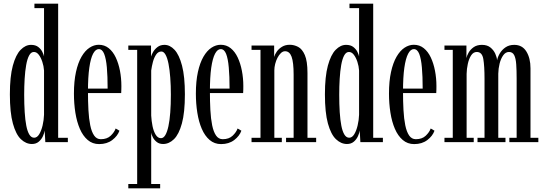

<svg xmlns="http://www.w3.org/2000/svg" viewBox="-20 -770 2944 1040"><path d="M153 10Q120.5 10 93.2 -16Q66 -42 49.8 -101Q33.5 -160 33.5 -259Q33.5 -355.5 49.5 -414.5Q65.5 -473.5 91.8 -500.2Q118 -527 148 -527Q172.5 -527 187.2 -515.5Q202 -504 209.2 -489.2Q216.5 -474.5 218.5 -464.5V-726H166.5V-750H295V-23.5H347.5V0H225.5L222 -63Q220.5 -50.5 212.8 -33Q205 -15.5 190.2 -2.8Q175.5 10 153 10ZM165 -24Q181 -24 192.5 -43Q204 -62 210.8 -90.8Q217.5 -119.5 218.5 -148.5V-388Q217 -412 209.2 -435.2Q201.5 -458.5 190 -473.5Q178.5 -488.5 163.5 -488.5Q148 -488.5 137.8 -469.5Q127.5 -450.5 121.8 -417.8Q116 -385 113.5 -343.5Q111 -302 111 -257Q111 -205 113.8 -162.2Q116.5 -119.5 122.5 -88.8Q128.5 -58 139 -41Q149.5 -24 165 -24Z M517 10.5Q481 10.5 455 -11.8Q429 -34 412.5 -72.2Q396 -110.5 388.2 -159.8Q380.5 -209 380.5 -263Q380.5 -330 391.5 -380Q402.5 -430 421.5 -462.8Q440.5 -495.5 464.8 -511.5Q489 -527.5 515 -527.5Q546 -527.5 569 -509Q592 -490.5 607 -458.8Q622 -427 629.8 -386.8Q637.5 -346.5 637.5 -304Q637.5 -294.5 637.2 -285Q637 -275.5 636.5 -266H449.5V-290H563Q563 -357 558.8 -404.8Q554.5 -452.5 544.2 -478.2Q534 -504 515 -504Q497.5 -504 484.2 -479Q471 -454 463.8 -403.2Q456.5 -352.5 456.5 -275Q456.5 -221 459 -174Q461.5 -127 468.8 -91.5Q476 -56 489.8 -36Q503.5 -16 526 -16Q560 -16 579.8 -35Q599.5 -54 606.5 -74L627 -62Q617 -33.5 588.2 -11.5Q559.5 10.5 517 10.5Z M675 250V226.5H723V-500H675V-523.5H798V-463.5Q801 -474 809.5 -488.8Q818 -503.5 833.2 -515.2Q848.5 -527 871 -527Q900.5 -527 925.5 -500.2Q950.5 -473.5 966 -414.5Q981.5 -355.5 981.5 -259Q981.5 -160 965.2 -101Q949 -42 922.2 -16Q895.5 10 863.5 10Q842.5 10 828.8 -1Q815 -12 807.8 -26.5Q800.5 -41 799 -51V226.5H847.5V250ZM852 -21.5Q865.5 -21.5 875.5 -38.2Q885.5 -55 892.2 -86Q899 -117 902.2 -160.5Q905.5 -204 905.5 -257Q905.5 -307.5 902.2 -350Q899 -392.5 892.8 -424.2Q886.5 -456 876.8 -473.5Q867 -491 854 -491Q837 -491 825.8 -474.5Q814.5 -458 808.2 -434.2Q802 -410.5 799 -388V-144Q800.5 -115 806.2 -86.8Q812 -58.5 823.5 -40Q835 -21.5 852 -21.5Z M1177.5 10.5Q1141.5 10.5 1115.5 -11.8Q1089.5 -34 1073 -72.2Q1056.5 -110.5 1048.8 -159.8Q1041 -209 1041 -263Q1041 -330 1052 -380Q1063 -430 1082 -462.8Q1101 -495.5 1125.2 -511.5Q1149.5 -527.5 1175.5 -527.5Q1206.5 -527.5 1229.5 -509Q1252.5 -490.5 1267.5 -458.8Q1282.5 -427 1290.2 -386.8Q1298 -346.5 1298 -304Q1298 -294.5 1297.8 -285Q1297.5 -275.5 1297 -266H1110V-290H1223.5Q1223.5 -357 1219.2 -404.8Q1215 -452.5 1204.8 -478.2Q1194.5 -504 1175.5 -504Q1158 -504 1144.8 -479Q1131.5 -454 1124.2 -403.2Q1117 -352.5 1117 -275Q1117 -221 1119.5 -174Q1122 -127 1129.2 -91.5Q1136.5 -56 1150.2 -36Q1164 -16 1186.5 -16Q1220.5 -16 1240.2 -35Q1260 -54 1267 -74L1287.5 -62Q1277.5 -33.5 1248.8 -11.5Q1220 10.5 1177.5 10.5Z M1342.5 0V-23.5H1391V-500H1342.5V-523.5H1465V-461.5Q1468.5 -475 1479.2 -490.5Q1490 -506 1507.8 -516.8Q1525.5 -527.5 1549.5 -527.5Q1573 -527.5 1595 -516Q1617 -504.5 1631.2 -471.8Q1645.5 -439 1645.5 -374.5V-23.5H1692.5V0H1529.5V-23.5H1570.5V-365.5Q1570.5 -432.5 1559.5 -462.5Q1548.5 -492.5 1524 -492.5Q1512 -492.5 1501.5 -482.5Q1491 -472.5 1483 -457Q1475 -441.5 1470.5 -423.5Q1466 -405.5 1466 -389V-23.5H1506.5V0Z M1859.5 10Q1827 10 1799.8 -16Q1772.5 -42 1756.2 -101Q1740 -160 1740 -259Q1740 -355.5 1756 -414.5Q1772 -473.5 1798.2 -500.2Q1824.5 -527 1854.5 -527Q1879 -527 1893.8 -515.5Q1908.5 -504 1915.8 -489.2Q1923 -474.5 1925 -464.5V-726H1873V-750H2001.5V-23.5H2054V0H1932L1928.5 -63Q1927 -50.5 1919.2 -33Q1911.5 -15.5 1896.8 -2.8Q1882 10 1859.5 10ZM1871.5 -24Q1887.5 -24 1899 -43Q1910.5 -62 1917.2 -90.8Q1924 -119.5 1925 -148.5V-388Q1923.5 -412 1915.8 -435.2Q1908 -458.5 1896.5 -473.5Q1885 -488.5 1870 -488.5Q1854.5 -488.5 1844.2 -469.5Q1834 -450.5 1828.2 -417.8Q1822.5 -385 1820 -343.5Q1817.5 -302 1817.5 -257Q1817.5 -205 1820.2 -162.2Q1823 -119.5 1829 -88.8Q1835 -58 1845.5 -41Q1856 -24 1871.5 -24Z M2223.5 10.5Q2187.5 10.5 2161.5 -11.8Q2135.5 -34 2119 -72.2Q2102.5 -110.5 2094.8 -159.8Q2087 -209 2087 -263Q2087 -330 2098 -380Q2109 -430 2128 -462.8Q2147 -495.5 2171.2 -511.5Q2195.5 -527.5 2221.5 -527.5Q2252.5 -527.5 2275.5 -509Q2298.5 -490.5 2313.5 -458.8Q2328.5 -427 2336.2 -386.8Q2344 -346.5 2344 -304Q2344 -294.5 2343.8 -285Q2343.5 -275.5 2343 -266H2156V-290H2269.5Q2269.5 -357 2265.2 -404.8Q2261 -452.5 2250.8 -478.2Q2240.5 -504 2221.5 -504Q2204 -504 2190.8 -479Q2177.5 -454 2170.2 -403.2Q2163 -352.5 2163 -275Q2163 -221 2165.5 -174Q2168 -127 2175.2 -91.5Q2182.5 -56 2196.2 -36Q2210 -16 2232.5 -16Q2266.5 -16 2286.2 -35Q2306 -54 2313 -74L2333.5 -62Q2323.5 -33.5 2294.8 -11.5Q2266 10.5 2223.5 10.5Z M2387.5 0V-23.5H2432.5V-500H2387.5V-523.5H2506.5V-455.5Q2508.5 -467 2517.8 -484Q2527 -501 2545 -514Q2563 -527 2590.5 -527Q2619 -527 2636.5 -512.8Q2654 -498.5 2662.8 -479Q2671.5 -459.5 2672.5 -443.5Q2676 -462 2687.5 -481.2Q2699 -500.5 2718.5 -513.8Q2738 -527 2765.5 -527Q2809 -527 2831.2 -491Q2853.5 -455 2853.5 -400V-23.5H2896V0H2739V-23.5H2778.5V-343Q2778.5 -389 2776.2 -421.5Q2774 -454 2765.2 -471.2Q2756.5 -488.5 2737 -488.5Q2718.5 -488.5 2705.8 -470.5Q2693 -452.5 2686.2 -425.5Q2679.5 -398.5 2679 -371V-23.5H2718V0H2566.5V-23.5H2604.5V-343Q2604.5 -412 2598 -450.2Q2591.5 -488.5 2562.5 -488.5Q2544 -488.5 2532 -470Q2520 -451.5 2514 -424Q2508 -396.5 2507.5 -370V-23.5H2546V0Z"/></svg>

Font: Imbue 48pt
Style: Regular
Weight: 400
Designer: Tyler Finck
Foundry: Etcetera Type Company
Version: Version 1.102